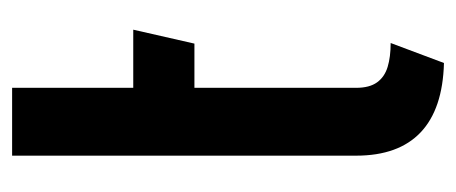

<svg xmlns="http://www.w3.org/2000/svg" viewBox="-238 -502 753 317"><g transform="rotate(-90 138.5 -343.5)"><path d="M152 -132V-399H225L248 -500H152V-700H40V-132Q40 -62 78.5 -25.5Q117 11 193 13L226 -75Q203 -75 186.5 -80Q170 -85 161 -97.5Q152 -110 152 -132Z"/></g></svg>

Font: Advent Pro
Style: Bold
Weight: 700
Designer: VivaRado, Andreas Kalpakidis
Foundry: VivaRado, Andreas Kalpakidis
Version: Version 3.000